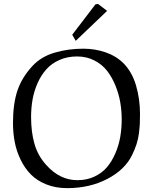

<svg xmlns="http://www.w3.org/2000/svg" viewBox="-20 -951 794 989"><path d="M370.1 -740.7 352.1 -772 471.7 -928.7 484.9 -930.7 531.7 -895ZM46.9 -317.9Q46.9 -416 69.8 -484.4Q92.8 -552.7 147.9 -611.8Q191.9 -659.2 261.2 -679.7Q330.6 -700.2 409.2 -700.2Q469.2 -700.2 523.9 -681.4Q578.6 -662.6 617.2 -624Q660.6 -579.6 680.9 -510Q701.2 -440.4 701.2 -363.8Q701.2 -332.5 700.2 -313Q699.2 -293.5 695.8 -264.9Q692.4 -236.3 683.3 -208.5Q674.3 -180.7 660.2 -151.9Q623.5 -76.7 532.7 -29.3Q441.9 18.1 326.2 18.1Q266.6 18.1 218.5 -1.2Q170.4 -20.5 138.9 -52.5Q107.4 -84.5 86.2 -128.4Q64.9 -172.4 55.9 -219.5Q46.9 -266.6 46.9 -317.9ZM140.1 -348.1Q140.1 -271 157.7 -209.5Q175.3 -147.9 219.2 -100.1Q288.6 -22.9 378.9 -22.9Q427.2 -22.9 466.3 -41.3Q505.4 -59.6 531 -89.8Q556.6 -120.1 574.2 -161.1Q591.8 -202.1 599.4 -245.8Q606.9 -289.6 606.9 -335.9Q606.9 -380.4 599.4 -424.3Q591.8 -468.3 574.2 -511.2Q556.6 -554.2 531 -586.9Q505.4 -619.6 465.6 -639.9Q425.8 -660.2 377 -660.2Q326.7 -660.2 286.1 -642.1Q245.6 -624 218.8 -594Q191.9 -564 173.8 -523.4Q155.8 -482.9 147.9 -439.2Q140.1 -395.5 140.1 -348.1Z"/></svg>

Font: Aref Ruqaa
Style: Regular
Weight: 400
Designer: Abdoulla Aref
Version: Version 0.7